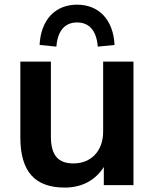

<svg xmlns="http://www.w3.org/2000/svg" viewBox="-20 -808 675 838"><path d="M262.7 10.7C338.4 10.7 397 -22 433.1 -79.1V0H562.5V-539.1H430.2V-233.4C430.2 -148.9 377.4 -94.7 300.8 -94.7C235.8 -94.7 202.1 -127.9 202.1 -212.4V-539.1H68.8V-208.5C68.8 -58.1 133.3 10.7 262.7 10.7ZM226.1 -604.5C231.4 -673.3 262.7 -710 316.4 -710C370.1 -710 401.4 -673.3 406.7 -604.5L480 -611.8C474.6 -721.2 412.1 -787.6 316.4 -787.6C220.7 -787.6 158.2 -721.2 152.8 -611.8Z"/></svg>

Font: Winston SemiBold
Style: Regular
Weight: 600
Designer: Vernon Adams, Kim Jin-seong, David Berlow, Cristiano Sobral
Foundry: The Winston Project Authors
Version: Version 3.004